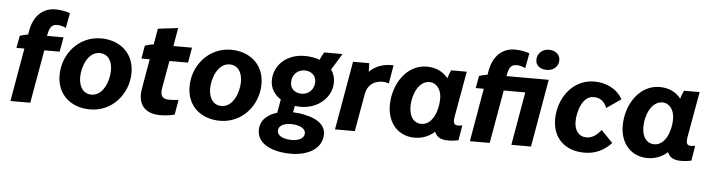

<svg xmlns="http://www.w3.org/2000/svg" viewBox="-53 -988 5355 1448"><g transform="rotate(5 2624.5 -263.5)"><path d="M66 -496 49 -403H109L39 0H189L260 -403H376L396 -513H271C282 -578 298 -602 341 -602C363 -602 386 -596 407 -585L428 -699C400 -711 351 -718 318 -718C220 -718 152 -651 133 -539L128 -511C106 -508 83 -502 66 -496Z M642 11C810 11 930 -131 930 -292C930 -445 816 -530 680 -530C511 -530 391 -388 391 -227C391 -76 500 11 642 11ZM643 -101C583 -101 547 -150 547 -225C547 -305 590 -419 678 -419C739 -419 774 -370 774 -296C774 -213 730 -101 643 -101Z M1174 8C1209 8 1252 3 1282 -6L1301 -119C1285 -116 1254 -114 1233 -114C1189 -114 1158 -127 1170 -197L1207 -405H1348L1368 -520H1227L1251 -658L1099 -640L1078 -519C1055 -517 1028 -510 1012 -504L995 -405H1058L1019 -182C996 -52 1063 8 1174 8Z M1626 11C1794 11 1914 -131 1914 -292C1914 -445 1800 -530 1664 -530C1495 -530 1375 -388 1375 -227C1375 -76 1484 11 1626 11ZM1627 -101C1567 -101 1531 -150 1531 -225C1531 -305 1574 -419 1662 -419C1723 -419 1758 -370 1758 -296C1758 -213 1714 -101 1627 -101Z M2223 -147C2356 -147 2457 -239 2457 -353C2457 -390 2446 -422 2427 -447L2503 -571H2364C2356 -557 2344 -535 2334 -513C2299 -526 2261 -532 2222 -532C2081 -532 1989 -440 1989 -327C1989 -265 2022 -219 2069 -189L2051 -87C1978 -66 1923 -20 1924 58C1926 178 2077 215 2189 212C2314 209 2418 151 2416 41C2415 -63 2271 -97 2170 -101L2179 -150C2194 -148 2208 -147 2223 -147ZM2184 108C2119 109 2068 89 2068 47C2068 11 2105 -10 2158 -11C2199 -12 2272 0 2272 50C2272 87 2231 107 2184 108ZM2221 -246C2172 -246 2135 -275 2135 -325C2135 -385 2178 -423 2229 -423C2279 -423 2316 -393 2316 -344C2316 -287 2276 -246 2221 -246Z M2496 0H2646L2696 -284C2707 -351 2756 -393 2832 -389C2847 -388 2860 -384 2870 -380L2894 -520H2877C2812 -520 2756 -499 2711 -455C2712 -475 2711 -496 2710 -520H2587Z M3352 9C3380 9 3408 6 3431 0L3450 -114C3440 -111 3430 -110 3419 -110C3385 -110 3378 -128 3388 -183L3448 -520H3330C3321 -503 3312 -480 3306 -458C3270 -504 3216 -532 3145 -532C2992 -532 2892 -378 2892 -217C2892 -82 2976 10 3098 10C3159 10 3210 -12 3250 -48C3264 -11 3296 9 3352 9ZM3177 -418C3215 -418 3266 -385 3266 -297C3266 -216 3228 -98 3141 -98C3083 -98 3048 -146 3048 -222C3048 -303 3088 -418 3177 -418Z M3543 -496 3526 -403H3587L3517 0H3667L3738 -403H3901L3831 0H3980L4069 -513H3749C3760 -578 3776 -602 3819 -602C3841 -602 3864 -596 3885 -585L3906 -699C3878 -711 3829 -718 3796 -718C3698 -718 3630 -651 3611 -539L3606 -511C3584 -508 3560 -502 3543 -496ZM4047 -586C4096 -586 4136 -617 4136 -667C4136 -708 4103 -739 4050 -739C4002 -739 3963 -704 3963 -655C3963 -614 3996 -586 4047 -586Z M4384 11C4466 11 4532 -20 4588 -80L4500 -171C4471 -134 4437 -105 4389 -105C4333 -105 4298 -149 4298 -217C4298 -286 4330 -413 4419 -413C4469 -413 4502 -385 4519 -339L4628 -414C4585 -494 4498 -530 4413 -530C4250 -530 4143 -381 4143 -221C4143 -79 4237 11 4384 11Z M5115 9C5143 9 5171 6 5194 0L5213 -114C5203 -111 5193 -110 5182 -110C5148 -110 5141 -128 5151 -183L5211 -520H5093C5084 -503 5075 -480 5069 -458C5033 -504 4979 -532 4908 -532C4755 -532 4655 -378 4655 -217C4655 -82 4739 10 4861 10C4922 10 4973 -12 5013 -48C5027 -11 5059 9 5115 9ZM4940 -418C4978 -418 5029 -385 5029 -297C5029 -216 4991 -98 4904 -98C4846 -98 4811 -146 4811 -222C4811 -303 4851 -418 4940 -418Z"/></g></svg>

Font: Fixel Text 20240404
Style: Bold Italic
Weight: 700
Width: 4
Italic angle: -10°
Designer: AlfaBravo + MacPaw
Foundry: Kyrylo Tkachov, Marchela Mozhyna, Serhii Makarenko, Maria Weinstein, Zakhar Kryvoshyya
Version: Version 1.211;Glyphs 3.2 (3225)